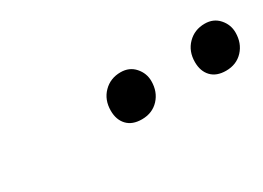

<svg xmlns="http://www.w3.org/2000/svg" viewBox="-20 -832 562 411"><g transform="rotate(-30 261.0 -627.0)"><path d="M415 -621.1Q415 -647.9 431.9 -665Q448.7 -682.1 474.1 -682.1Q495.6 -682.1 508.8 -667.2Q522 -652.3 522 -632.8Q522 -606.4 505.9 -589.1Q489.7 -571.8 463.9 -571.8Q440.4 -571.8 427.7 -585.2Q415 -598.6 415 -621.1ZM207 -621.1Q207 -647.9 223.9 -665Q240.7 -682.1 266.1 -682.1Q287.6 -682.1 300.8 -667.2Q314 -652.3 314 -632.8Q314 -606.4 297.9 -589.1Q281.7 -571.8 255.9 -571.8Q232.4 -571.8 219.7 -585.2Q207 -598.6 207 -621.1Z"/></g></svg>

Font: Linguistics Pro
Style: Italic
Weight: 400
Italic angle: -12°
Designer: Stefan Peev, Context Ltd
Foundry: Stefan Peev, Context Ltd
Version: Version 001.000